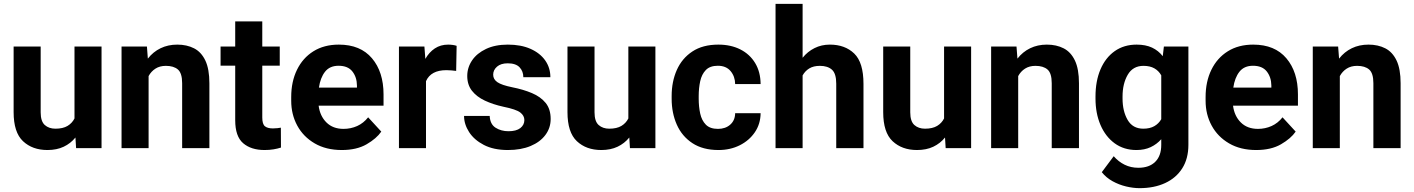

<svg xmlns="http://www.w3.org/2000/svg" viewBox="-20 -770 7352 998"><path d="M375.5 0 372.1 -55.2Q347.2 -24.4 311 -7.3Q274.9 9.8 226.6 9.8Q148.4 9.8 99.6 -36.1Q50.8 -82 50.8 -187V-528.3H191.4V-186Q191.4 -139.2 212.9 -120.1Q234.4 -101.1 268.1 -101.1Q307.1 -101.1 331.1 -115.5Q355 -129.9 367.2 -154.3V-528.3H507.8V0Z M842.3 -427.7Q810.5 -427.7 788.1 -413.3Q765.6 -398.9 752.4 -374.5V0H611.8V-528.3H743.7L748.5 -465.3Q775.9 -500.5 814.7 -519.3Q853.5 -538.1 901.4 -538.1Q951.2 -538.1 988.8 -518.8Q1026.4 -499.5 1047.4 -455.3Q1068.4 -411.1 1068.4 -336.9V0H926.8V-337.4Q926.8 -389.6 904.8 -408.7Q882.8 -427.7 842.3 -427.7Z M1434.1 -528.3V-428.7H1343.3V-159.2Q1343.3 -125 1356.9 -113.8Q1370.6 -102.5 1398.4 -102.5Q1411.6 -102.5 1421.9 -103.8Q1432.1 -105 1439.9 -106.4L1440.4 -2.9Q1422.4 2.9 1401.4 6.3Q1380.4 9.8 1355 9.8Q1285.2 9.8 1243.9 -25.6Q1202.6 -61 1202.6 -145V-428.7H1126.5V-528.3H1202.6V-658.7H1343.3V-528.3Z M1756.8 9.8Q1674.8 9.8 1615.7 -24.7Q1556.6 -59.1 1525.1 -117.2Q1493.7 -175.3 1493.7 -246.1V-265.6Q1493.7 -345.7 1523.7 -407.2Q1553.7 -468.8 1609.1 -503.4Q1664.6 -538.1 1741.2 -538.1Q1853.5 -538.1 1913.6 -467Q1973.6 -396 1973.6 -279.3V-220.7H1636.2Q1643.1 -167 1676.8 -133.5Q1710.4 -100.1 1765.6 -100.1Q1803.7 -100.1 1836.7 -115Q1869.6 -129.9 1893.6 -160.2L1961.9 -85.9Q1937 -49.8 1885.5 -20Q1834 9.8 1756.8 9.8ZM1739.7 -428.2Q1693.8 -428.2 1669.4 -397Q1645 -365.7 1637.7 -314.5H1835.4V-325.2Q1835 -368.7 1811.8 -398.4Q1788.6 -428.2 1739.7 -428.2Z M2353.5 -531.7 2351.1 -401.4Q2340.8 -402.8 2326.4 -404.1Q2312 -405.3 2300.3 -405.3Q2219.7 -405.3 2194.3 -348.1V0H2053.7V-528.3H2186L2190.9 -463.9Q2210.4 -498.5 2240.2 -518.3Q2270 -538.1 2309.6 -538.1Q2320.8 -538.1 2333.3 -536.4Q2345.7 -534.7 2353.5 -531.7Z M2705.6 -146Q2705.6 -168.9 2684.3 -185.3Q2663.1 -201.7 2596.2 -215.3Q2542.5 -227.1 2500 -247.1Q2457.5 -267.1 2433.1 -298.3Q2408.7 -329.6 2408.7 -375Q2408.7 -418.9 2433.8 -456.1Q2459 -493.2 2506.3 -515.6Q2553.7 -538.1 2619.6 -538.1Q2688 -538.1 2737.5 -516.1Q2787.1 -494.1 2814 -455.8Q2840.8 -417.5 2840.8 -368.7H2700.2Q2700.2 -399.4 2680.7 -420.2Q2661.1 -440.9 2619.1 -440.9Q2583.5 -440.9 2563.5 -423.6Q2543.5 -406.2 2543.5 -381.8Q2543.5 -357.9 2565.4 -342.8Q2587.4 -327.6 2642.6 -316.4Q2699.7 -305.2 2744.9 -286.1Q2790 -267.1 2816.2 -235.1Q2842.3 -203.1 2842.3 -151.4Q2842.3 -105 2814.9 -68.4Q2787.6 -31.7 2737.8 -11Q2688 9.8 2620.1 9.8Q2545.9 9.8 2495.1 -16.6Q2444.3 -43 2418.2 -83.7Q2392.1 -124.5 2392.1 -167.5H2525.4Q2527.3 -124.5 2555.9 -106.2Q2584.5 -87.9 2623 -87.9Q2663.6 -87.9 2684.6 -104.2Q2705.6 -120.6 2705.6 -146Z M3254.4 0 3251 -55.2Q3226.1 -24.4 3189.9 -7.3Q3153.8 9.8 3105.5 9.8Q3027.3 9.8 2978.5 -36.1Q2929.7 -82 2929.7 -187V-528.3H3070.3V-186Q3070.3 -139.2 3091.8 -120.1Q3113.3 -101.1 3147 -101.1Q3186 -101.1 3210 -115.5Q3233.9 -129.9 3246.1 -154.3V-528.3H3386.7V0Z M3711.9 -100.1Q3751 -100.1 3775.9 -122.3Q3800.8 -144.5 3801.3 -181.6H3933.6Q3933.1 -126 3903.8 -82.8Q3874.5 -39.6 3825.2 -14.9Q3775.9 9.8 3714.8 9.8Q3633.3 9.8 3579.1 -25.9Q3524.9 -61.5 3498 -122.1Q3471.2 -182.6 3471.2 -256.8V-271Q3471.2 -345.7 3498 -406.2Q3524.9 -466.8 3578.9 -502.4Q3632.8 -538.1 3713.9 -538.1Q3778.8 -538.1 3828.1 -513.2Q3877.4 -488.3 3905.3 -442.1Q3933.1 -396 3933.6 -333H3801.3Q3800.8 -372.6 3777.6 -400.4Q3754.4 -428.2 3711.4 -428.2Q3670.4 -428.2 3648.9 -406Q3627.4 -383.8 3619.6 -347.9Q3611.8 -312 3611.8 -271V-256.8Q3611.8 -215.3 3619.6 -179.7Q3627.4 -144 3648.9 -122.1Q3670.4 -100.1 3711.9 -100.1Z M4151.9 -750V-469.7Q4177.7 -502 4213.9 -520Q4250 -538.1 4293.5 -538.1Q4372.1 -538.1 4420.2 -491.7Q4468.3 -445.3 4468.3 -334V0H4326.7V-335Q4326.7 -387.7 4304.4 -407.7Q4282.2 -427.7 4241.7 -427.7Q4208.5 -427.7 4186.5 -414.3Q4164.6 -400.9 4151.9 -377.9V0H4011.2V-750Z M4895.5 0 4892.1 -55.2Q4867.2 -24.4 4831.1 -7.3Q4794.9 9.8 4746.6 9.8Q4668.5 9.8 4619.6 -36.1Q4570.8 -82 4570.8 -187V-528.3H4711.4V-186Q4711.4 -139.2 4732.9 -120.1Q4754.4 -101.1 4788.1 -101.1Q4827.1 -101.1 4851.1 -115.5Q4875 -129.9 4887.2 -154.3V-528.3H5027.8V0Z M5362.3 -427.7Q5330.6 -427.7 5308.1 -413.3Q5285.6 -398.9 5272.5 -374.5V0H5131.8V-528.3H5263.7L5268.6 -465.3Q5295.9 -500.5 5334.7 -519.3Q5373.5 -538.1 5421.4 -538.1Q5471.2 -538.1 5508.8 -518.8Q5546.4 -499.5 5567.4 -455.3Q5588.4 -411.1 5588.4 -336.9V0H5446.8V-337.4Q5446.8 -389.6 5424.8 -408.7Q5402.8 -427.7 5362.3 -427.7Z M5674.3 -257.8V-268.1Q5674.3 -348.6 5700.2 -409.4Q5726.1 -470.2 5774.2 -504.2Q5822.3 -538.1 5888.2 -538.1Q5935.1 -538.1 5968.3 -522.5Q6001.5 -506.8 6023.9 -478L6029.8 -528.3H6157.2V-17.6Q6157.2 54.7 6125.2 105Q6093.3 155.3 6036.1 181.6Q5979 208 5903.3 208Q5870.6 208 5833.5 199.2Q5796.4 190.4 5762.9 171.9Q5729.5 153.3 5707 125L5769 42Q5793.5 70.3 5825.7 86.2Q5857.9 102.1 5897 102.1Q5953.6 102.1 5984.9 71Q6016.1 40 6016.1 -16.6V-46.4Q5992.7 -20 5960.9 -5.1Q5929.2 9.8 5887.2 9.8Q5821.8 9.8 5773.9 -25.1Q5726.1 -60.1 5700.2 -120.6Q5674.3 -181.2 5674.3 -257.8ZM5814.9 -268.1V-257.8Q5814.9 -192.4 5841.3 -146.7Q5867.7 -101.1 5922.9 -101.1Q5957 -101.1 5980 -114.3Q6002.9 -127.4 6016.1 -150.4V-378.4Q6002.9 -401.9 5980.2 -414.8Q5957.5 -427.7 5923.8 -427.7Q5868.7 -427.7 5841.8 -381.3Q5814.9 -335 5814.9 -268.1Z M6509.8 9.8Q6427.7 9.8 6368.7 -24.7Q6309.6 -59.1 6278.1 -117.2Q6246.6 -175.3 6246.6 -246.1V-265.6Q6246.6 -345.7 6276.6 -407.2Q6306.6 -468.8 6362.1 -503.4Q6417.5 -538.1 6494.1 -538.1Q6606.4 -538.1 6666.5 -467Q6726.6 -396 6726.6 -279.3V-220.7H6389.2Q6396 -167 6429.7 -133.5Q6463.4 -100.1 6518.6 -100.1Q6556.6 -100.1 6589.6 -115Q6622.6 -129.9 6646.5 -160.2L6714.8 -85.9Q6689.9 -49.8 6638.4 -20Q6586.9 9.8 6509.8 9.8ZM6492.7 -428.2Q6446.8 -428.2 6422.4 -397Q6397.9 -365.7 6390.6 -314.5H6588.4V-325.2Q6587.9 -368.7 6564.7 -398.4Q6541.5 -428.2 6492.7 -428.2Z M7034.2 -427.7Q7002.4 -427.7 6980 -413.3Q6957.5 -398.9 6944.3 -374.5V0H6803.7V-528.3H6935.5L6940.4 -465.3Q6967.8 -500.5 7006.6 -519.3Q7045.4 -538.1 7093.3 -538.1Q7143.1 -538.1 7180.7 -518.8Q7218.3 -499.5 7239.3 -455.3Q7260.3 -411.1 7260.3 -336.9V0H7118.7V-337.4Q7118.7 -389.6 7096.7 -408.7Q7074.7 -427.7 7034.2 -427.7Z"/></svg>

Font: Vazirmatn RD UI FD
Style: Bold
Weight: 700
Designer: Saber Rastikerdar
Foundry: Saber Rastikerdar
Version: Version 33.003